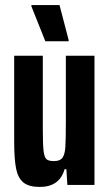

<svg xmlns="http://www.w3.org/2000/svg" viewBox="-20 -730 432 758"><path d="M36 -171V-510H149V-224Q149 -160 152 -134.5Q155 -109 163.5 -101.5Q172 -94 193 -94Q217 -94 226.5 -107Q236 -120 238 -149.5Q240 -179 240 -254V-510H353V0H246L242 -62H235Q215 8 137 8Q94 8 72.5 -9.5Q51 -27 43.5 -64.5Q36 -102 36 -171ZM104 -705V-710H215L251 -572V-567H159Z"/></svg>

Font: Saira ExtraCondensed
Style: Bold
Weight: 700
Width: 2
Designer: Hector Gatti with collaboration of the Omnibus-Type team
Foundry: Omnibus-Type
Version: Version 0.072; ttfautohint (v1.8)